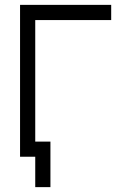

<svg xmlns="http://www.w3.org/2000/svg" viewBox="-20 -645 540 790"><path d="M437.5 -562.5V-625H62.5Q62.5 -625 62.5 0H125Q125 0 125 125H187.5V-62.5H125Q125 -62.5 125 -562.5Z"/></svg>

Font: BFUnifontExMono
Style: Regular
Weight: 500
Version: Version 15.0.06